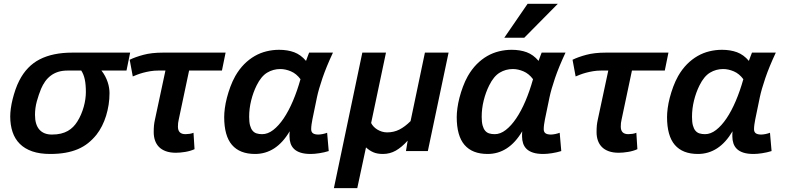

<svg xmlns="http://www.w3.org/2000/svg" viewBox="-20 -786 4092 999"><path d="M657.2 -512.2 638.2 -418.9H507.8Q519 -404.8 527.1 -389.4Q535.2 -374 540.3 -358.6Q545.4 -343.3 547.6 -328.6Q549.8 -314 549.8 -301.8Q549.8 -271 545.2 -241.2Q540.5 -211.4 532 -183.6Q523.4 -155.8 510.7 -130.6Q498 -105.5 481.9 -85Q461.9 -60.1 438.2 -41.3Q414.6 -22.5 385.3 -10Q356 2.4 320.3 8.8Q284.7 15.1 241.2 15.1Q187 15.1 147.7 1.5Q108.4 -12.2 83 -37.6Q57.6 -63 45.4 -99.1Q33.2 -135.3 33.2 -180.2Q33.2 -199.2 36.4 -222.4Q39.6 -245.6 45.7 -270Q51.8 -294.4 60.3 -319.3Q68.8 -344.2 80.1 -366.2Q118.7 -442.4 186.8 -477.3Q254.9 -512.2 356 -512.2ZM332 -418.9Q303.7 -418.9 282 -411.9Q260.3 -404.8 243.7 -392.1Q227.1 -379.4 214.8 -362.1Q202.6 -344.7 193.8 -324.2Q181.2 -293.5 171.6 -258.8Q162.1 -224.1 162.1 -188Q162.1 -137.7 184.8 -111.8Q207.5 -85.9 250 -85.9Q276.4 -85.9 296.6 -90.8Q316.9 -95.7 332.8 -104.7Q348.6 -113.8 360.6 -126Q372.6 -138.2 381.8 -152.8Q393.1 -170.4 401.6 -190.4Q410.2 -210.4 415.8 -230.7Q421.4 -251 424.1 -270.5Q426.8 -290 426.8 -307.1Q426.8 -346.2 421.1 -372.8Q415.5 -399.4 402.8 -418.9Z M1134.8 -418.9H963.9L910.2 -165Q907.7 -155.3 906.7 -146Q905.8 -136.7 905.8 -127Q905.8 -87.9 944.8 -87.9Q954.6 -87.9 966.3 -89.6Q978 -91.3 986.8 -95.2L992.2 -9.8Q970.7 0 943.8 4.4Q917 8.8 895 8.8Q864.7 8.8 842.8 0.7Q820.8 -7.3 806.9 -21.7Q793 -36.1 786.4 -55.7Q779.8 -75.2 779.8 -98.1Q779.8 -118.7 781.2 -133.3Q782.7 -147.9 786.1 -163.1L840.8 -418.9H803.7Q781.7 -418.9 761.7 -415.5Q741.7 -412.1 724.6 -407.5Q707.5 -402.8 693.8 -397.5Q680.2 -392.1 670.9 -388.2L654.8 -475.1Q683.6 -489.3 726.1 -500.7Q768.6 -512.2 828.1 -512.2H1153.8Z M1690.4 0Q1667 7.3 1641.4 11.2Q1615.7 15.1 1597.2 15.1Q1565.4 15.1 1544.2 8.3Q1522.9 1.5 1510.3 -10.7Q1497.6 -22.9 1491.9 -39.8Q1486.3 -56.6 1486.3 -76.2V-88.4Q1486.3 -95.2 1487.3 -103Q1452.1 -43.5 1407 -14.2Q1361.8 15.1 1307.1 15.1Q1227.5 15.1 1187 -32Q1146.5 -79.1 1146.5 -176.8Q1146.5 -197.3 1149.9 -223.1Q1153.3 -249 1160.6 -277.3Q1168 -305.7 1178.7 -334.7Q1189.5 -363.8 1204.1 -390.1Q1224.6 -425.8 1250.2 -451.7Q1275.9 -477.5 1305.2 -494.4Q1334.5 -511.2 1366.7 -519Q1398.9 -526.9 1432.1 -526.9Q1476.1 -526.9 1510.5 -514.2Q1544.9 -501.5 1572.3 -469.2Q1576.7 -481 1580.6 -491.9Q1584.5 -502.9 1588.4 -512.2H1712.4Q1677.7 -438 1657.7 -379.2Q1637.7 -320.3 1629.4 -280.8L1605.5 -165Q1603 -152.8 1601.1 -138.9Q1599.1 -125 1599.1 -113.8Q1599.1 -99.1 1608.4 -92.5Q1617.7 -85.9 1637.2 -85.9Q1641.6 -85.9 1647.2 -86.7Q1652.8 -87.4 1659.2 -88.6Q1665.5 -89.8 1671.4 -91.6Q1677.2 -93.3 1682.1 -95.2ZM1344.2 -87.9Q1373.5 -87.9 1401.9 -109.9Q1430.2 -131.8 1456.1 -170.2Q1481.9 -208.5 1504.2 -260.7Q1526.4 -313 1543.5 -374Q1522 -402.8 1493.7 -414.8Q1465.3 -426.8 1438.5 -426.8Q1401.4 -426.8 1370.1 -408Q1338.9 -389.2 1315.4 -341.8Q1297.4 -305.7 1286.9 -263.4Q1276.4 -221.2 1276.4 -178.2Q1276.4 -150.9 1281 -133.5Q1285.6 -116.2 1294.2 -106Q1302.7 -95.7 1315.4 -91.8Q1328.1 -87.9 1344.2 -87.9Z M2206.1 0H2092.3L2101.1 -54.2Q2070.3 -20 2039.6 -2.4Q2008.8 15.1 1972.2 15.1Q1942.9 15.1 1922.6 6.3Q1902.3 -2.4 1884.3 -19L1838.9 192.9H1717.3L1865.2 -512.2H1988.3L1911.1 -146Q1915.5 -136.7 1923.6 -127.9Q1931.6 -119.1 1942.6 -112.3Q1953.6 -105.5 1966.8 -101.3Q1980 -97.2 1994.1 -97.2Q2028.8 -97.2 2057.9 -111.8Q2086.9 -126.5 2116.2 -155.8L2190.9 -512.2H2314Z M2900.4 0Q2877 7.3 2851.3 11.2Q2825.7 15.1 2807.1 15.1Q2775.4 15.1 2754.2 8.3Q2732.9 1.5 2720.2 -10.7Q2707.5 -22.9 2701.9 -39.8Q2696.3 -56.6 2696.3 -76.2V-88.4Q2696.3 -95.2 2697.3 -103Q2662.1 -43.5 2616.9 -14.2Q2571.8 15.1 2517.1 15.1Q2437.5 15.1 2397 -32Q2356.4 -79.1 2356.4 -176.8Q2356.4 -197.3 2359.9 -223.1Q2363.3 -249 2370.6 -277.3Q2377.9 -305.7 2388.7 -334.7Q2399.4 -363.8 2414.1 -390.1Q2434.6 -425.8 2460.2 -451.7Q2485.8 -477.5 2515.1 -494.4Q2544.4 -511.2 2576.7 -519Q2608.9 -526.9 2642.1 -526.9Q2686 -526.9 2720.5 -514.2Q2754.9 -501.5 2782.2 -469.2Q2786.6 -481 2790.5 -491.9Q2794.4 -502.9 2798.3 -512.2H2922.4Q2887.7 -438 2867.7 -379.2Q2847.7 -320.3 2839.4 -280.8L2815.4 -165Q2813 -152.8 2811 -138.9Q2809.1 -125 2809.1 -113.8Q2809.1 -99.1 2818.4 -92.5Q2827.6 -85.9 2847.2 -85.9Q2851.6 -85.9 2857.2 -86.7Q2862.8 -87.4 2869.1 -88.6Q2875.5 -89.8 2881.3 -91.6Q2887.2 -93.3 2892.1 -95.2ZM2554.2 -87.9Q2583.5 -87.9 2611.8 -109.9Q2640.1 -131.8 2666 -170.2Q2691.9 -208.5 2714.1 -260.7Q2736.3 -313 2753.4 -374Q2731.9 -402.8 2703.6 -414.8Q2675.3 -426.8 2648.4 -426.8Q2611.3 -426.8 2580.1 -408Q2548.8 -389.2 2525.4 -341.8Q2507.3 -305.7 2496.8 -263.4Q2486.3 -221.2 2486.3 -178.2Q2486.3 -150.9 2491 -133.5Q2495.6 -116.2 2504.2 -106Q2512.7 -95.7 2525.4 -91.8Q2538.1 -87.9 2554.2 -87.9ZM2708 -589.8H2604L2725.1 -766.1H2882.3Z M3439 -418.9H3268.1L3214.4 -165Q3211.9 -155.3 3210.9 -146Q3210 -136.7 3210 -127Q3210 -87.9 3249 -87.9Q3258.8 -87.9 3270.5 -89.6Q3282.2 -91.3 3291 -95.2L3296.4 -9.8Q3274.9 0 3248 4.4Q3221.2 8.8 3199.2 8.8Q3168.9 8.8 3147 0.7Q3125 -7.3 3111.1 -21.7Q3097.2 -36.1 3090.6 -55.7Q3084 -75.2 3084 -98.1Q3084 -118.7 3085.4 -133.3Q3086.9 -147.9 3090.3 -163.1L3145 -418.9H3107.9Q3085.9 -418.9 3065.9 -415.5Q3045.9 -412.1 3028.8 -407.5Q3011.7 -402.8 2998 -397.5Q2984.4 -392.1 2975.1 -388.2L2959 -475.1Q2987.8 -489.3 3030.3 -500.7Q3072.8 -512.2 3132.3 -512.2H3458Z M3994.6 0Q3971.2 7.3 3945.6 11.2Q3919.9 15.1 3901.4 15.1Q3869.6 15.1 3848.4 8.3Q3827.1 1.5 3814.5 -10.7Q3801.8 -22.9 3796.1 -39.8Q3790.5 -56.6 3790.5 -76.2V-88.4Q3790.5 -95.2 3791.5 -103Q3756.3 -43.5 3711.2 -14.2Q3666 15.1 3611.3 15.1Q3531.7 15.1 3491.2 -32Q3450.7 -79.1 3450.7 -176.8Q3450.7 -197.3 3454.1 -223.1Q3457.5 -249 3464.8 -277.3Q3472.2 -305.7 3482.9 -334.7Q3493.7 -363.8 3508.3 -390.1Q3528.8 -425.8 3554.4 -451.7Q3580.1 -477.5 3609.4 -494.4Q3638.7 -511.2 3670.9 -519Q3703.1 -526.9 3736.3 -526.9Q3780.3 -526.9 3814.7 -514.2Q3849.1 -501.5 3876.5 -469.2Q3880.9 -481 3884.8 -491.9Q3888.7 -502.9 3892.6 -512.2H4016.6Q3981.9 -438 3961.9 -379.2Q3941.9 -320.3 3933.6 -280.8L3909.7 -165Q3907.2 -152.8 3905.3 -138.9Q3903.3 -125 3903.3 -113.8Q3903.3 -99.1 3912.6 -92.5Q3921.9 -85.9 3941.4 -85.9Q3945.8 -85.9 3951.4 -86.7Q3957 -87.4 3963.4 -88.6Q3969.7 -89.8 3975.6 -91.6Q3981.4 -93.3 3986.3 -95.2ZM3648.4 -87.9Q3677.7 -87.9 3706.1 -109.9Q3734.4 -131.8 3760.3 -170.2Q3786.1 -208.5 3808.3 -260.7Q3830.6 -313 3847.7 -374Q3826.2 -402.8 3797.9 -414.8Q3769.5 -426.8 3742.7 -426.8Q3705.6 -426.8 3674.3 -408Q3643.1 -389.2 3619.6 -341.8Q3601.6 -305.7 3591.1 -263.4Q3580.6 -221.2 3580.6 -178.2Q3580.6 -150.9 3585.2 -133.5Q3589.8 -116.2 3598.4 -106Q3606.9 -95.7 3619.6 -91.8Q3632.3 -87.9 3648.4 -87.9Z"/></svg>

Font: Lorenzo Sans
Style: Bold Italic
Weight: 700
Italic angle: -12°
Foundry: Intel Corporation
Version: Version 1.00; ttfautohint (v1.5)